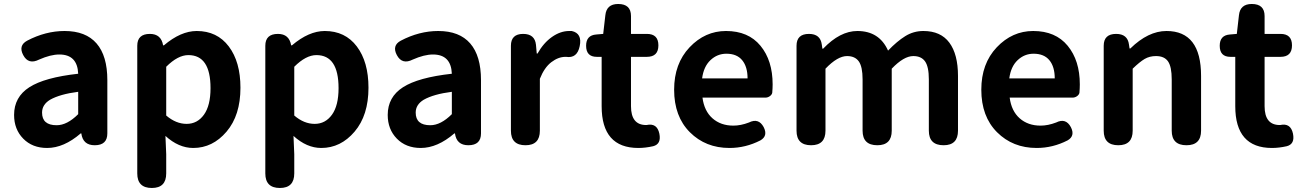

<svg xmlns="http://www.w3.org/2000/svg" viewBox="-20 -730 6549 965"><path d="M456.1 0Q396.5 0 388.7 -59.6H385.7Q300.8 13.7 216.8 13.7Q142.6 13.7 96.7 -33.2Q50.8 -80.1 50.8 -152.3Q50.8 -242.2 127.4 -291.5Q204.1 -340.8 373 -359.4Q369.1 -456.1 278.3 -456.1Q234.4 -456.1 176.8 -430.7Q123 -403.3 96.7 -453.1Q71.3 -501 116.2 -525.4Q209 -574.2 304.7 -574.2Q411.1 -574.2 465.3 -511.7Q519.5 -449.2 519.5 -327.1V-59.6Q519.5 0 456.1 0ZM231.4 -228.5Q191.4 -204.1 191.4 -164.1Q191.4 -100.6 264.6 -100.6Q317.4 -100.6 373 -156.2V-268.6Q281.2 -256.8 231.4 -228.5Z M733.4 -559.6Q790 -559.6 799.8 -502H803.7Q888.7 -574.2 968.8 -574.2Q1071.3 -574.2 1129.9 -496.6Q1188.5 -418.9 1188.5 -289.1Q1188.5 -150.4 1118.7 -68.4Q1048.8 13.7 951.2 13.7Q877.9 13.7 811.5 -46.9L815.4 44.9V141.6Q815.4 214.8 743.2 214.8Q669.9 214.8 669.9 141.6V-500Q669.9 -559.6 733.4 -559.6ZM815.4 -394.5V-149.4Q864.3 -107.4 918 -107.4Q971.7 -107.4 1004.9 -153.3Q1038.1 -199.2 1038.1 -287.1Q1038.1 -453.1 926.8 -453.1Q874 -453.1 815.4 -394.5Z M1377 -559.6Q1433.6 -559.6 1443.4 -502H1447.3Q1532.2 -574.2 1612.3 -574.2Q1714.8 -574.2 1773.4 -496.6Q1832 -418.9 1832 -289.1Q1832 -150.4 1762.2 -68.4Q1692.4 13.7 1594.7 13.7Q1521.5 13.7 1455.1 -46.9L1459 44.9V141.6Q1459 214.8 1386.7 214.8Q1313.5 214.8 1313.5 141.6V-500Q1313.5 -559.6 1377 -559.6ZM1459 -394.5V-149.4Q1507.8 -107.4 1561.5 -107.4Q1615.2 -107.4 1648.4 -153.3Q1681.6 -199.2 1681.6 -287.1Q1681.6 -453.1 1570.3 -453.1Q1517.6 -453.1 1459 -394.5Z M2334 0Q2274.4 0 2266.6 -59.6H2263.7Q2178.7 13.7 2094.7 13.7Q2020.5 13.7 1974.6 -33.2Q1928.7 -80.1 1928.7 -152.3Q1928.7 -242.2 2005.4 -291.5Q2082 -340.8 2251 -359.4Q2247.1 -456.1 2156.2 -456.1Q2112.3 -456.1 2054.7 -430.7Q2001 -403.3 1974.6 -453.1Q1949.2 -501 1994.1 -525.4Q2086.9 -574.2 2182.6 -574.2Q2289.1 -574.2 2343.3 -511.7Q2397.5 -449.2 2397.5 -327.1V-59.6Q2397.5 0 2334 0ZM2109.4 -228.5Q2069.3 -204.1 2069.3 -164.1Q2069.3 -100.6 2142.6 -100.6Q2195.3 -100.6 2251 -156.2V-268.6Q2159.2 -256.8 2109.4 -228.5Z M2547.9 -73.2V-500Q2547.9 -559.6 2609.4 -559.6Q2668 -559.6 2673.8 -504.9L2677.7 -460.9H2681.6Q2711.9 -514.6 2754.4 -544.4Q2796.9 -574.2 2840.8 -574.2H2853.5Q2907.2 -562.5 2893.6 -498Q2880.9 -435.5 2825.2 -444.3H2822.3Q2786.1 -444.3 2751 -417.5Q2715.8 -390.6 2693.4 -334V-73.2Q2693.4 0 2621.1 0Q2547.9 0 2547.9 -73.2Z M3151.4 -444.3V-196.3Q3151.4 -101.6 3227.5 -101.6H3229.5Q3282.2 -113.3 3293.9 -58.6Q3304.7 -5.9 3262.7 4.9Q3223.6 13.7 3188.5 13.7Q3003.9 13.7 3003.9 -196.3V-444.3H2979.5Q2925.8 -444.3 2925.8 -500Q2925.8 -552.7 2976.6 -556.6L3011.7 -559.6L3022.5 -653.3Q3028.3 -710 3086.9 -710Q3151.4 -710 3151.4 -649.4V-559.6H3231.4Q3289.1 -559.6 3289.1 -502Q3289.1 -444.3 3231.4 -444.3Z M3826.2 -239.3H3510.7Q3519.5 -171.9 3561 -135.3Q3602.5 -98.6 3666 -98.6Q3703.1 -98.6 3744.1 -114.3Q3793 -138.7 3818.4 -90.8Q3840.8 -46.9 3801.8 -24.4Q3727.5 13.7 3646.5 13.7Q3526.4 13.7 3447.3 -65.4Q3368.2 -144.5 3368.2 -279.3Q3368.2 -410.2 3445.8 -492.2Q3523.4 -574.2 3628.9 -574.2Q3741.2 -574.2 3802.2 -500Q3863.3 -425.8 3863.3 -305.7Q3863.3 -287.1 3861.3 -263.7Q3859.4 -253.9 3849.1 -246.6Q3838.9 -239.3 3826.2 -239.3ZM3508.8 -335.9H3737.3Q3737.3 -394.5 3710.4 -427.2Q3683.6 -460 3630.9 -460Q3585 -460 3550.8 -427.7Q3516.6 -395.5 3508.8 -335.9Z M3983.4 -73.2V-500Q3983.4 -559.6 4045.9 -559.6Q4103.5 -559.6 4110.4 -505.9L4113.3 -485.4H4117.2Q4202.1 -574.2 4289.1 -574.2Q4399.4 -574.2 4443.4 -475.6Q4488.3 -522.5 4529.8 -548.3Q4571.3 -574.2 4621.1 -574.2Q4708 -574.2 4751.5 -515.6Q4794.9 -457 4794.9 -348.6V-73.2Q4794.9 0 4722.7 0Q4648.4 0 4648.4 -73.2V-331.1Q4648.4 -394.5 4629.4 -421.4Q4610.4 -448.2 4570.3 -448.2Q4522.5 -448.2 4461.9 -384.8V-73.2Q4461.9 0 4389.6 0Q4315.4 0 4315.4 -73.2V-331.1Q4315.4 -394.5 4296.4 -421.4Q4277.3 -448.2 4237.3 -448.2Q4189.5 -448.2 4128.9 -384.8V-73.2Q4128.9 0 4056.6 0Q3983.4 0 3983.4 -73.2Z M5370.1 -239.3H5054.7Q5063.5 -171.9 5105 -135.3Q5146.5 -98.6 5210 -98.6Q5247.1 -98.6 5288.1 -114.3Q5336.9 -138.7 5362.3 -90.8Q5384.8 -46.9 5345.7 -24.4Q5271.5 13.7 5190.4 13.7Q5070.3 13.7 4991.2 -65.4Q4912.1 -144.5 4912.1 -279.3Q4912.1 -410.2 4989.7 -492.2Q5067.4 -574.2 5172.9 -574.2Q5285.2 -574.2 5346.2 -500Q5407.2 -425.8 5407.2 -305.7Q5407.2 -287.1 5405.3 -263.7Q5403.3 -253.9 5393.1 -246.6Q5382.8 -239.3 5370.1 -239.3ZM5052.7 -335.9H5281.2Q5281.2 -394.5 5254.4 -427.2Q5227.5 -460 5174.8 -460Q5128.9 -460 5094.7 -427.7Q5060.5 -395.5 5052.7 -335.9Z M5527.3 -73.2V-500Q5527.3 -559.6 5589.8 -559.6Q5647.5 -559.6 5654.3 -505.9L5657.2 -486.3H5661.1Q5751 -574.2 5842.8 -574.2Q6016.6 -574.2 6016.6 -348.6V-73.2Q6016.6 0 5943.4 0Q5869.1 0 5869.1 -73.2V-331.1Q5869.1 -394.5 5850.6 -421.4Q5832 -448.2 5790 -448.2Q5757.8 -448.2 5732.9 -433.6Q5708 -418.9 5672.9 -384.8V-73.2Q5672.9 0 5600.6 0Q5527.3 0 5527.3 -73.2Z M6335.9 -444.3V-196.3Q6335.9 -101.6 6412.1 -101.6H6414.1Q6466.8 -113.3 6478.5 -58.6Q6489.3 -5.9 6447.3 4.9Q6408.2 13.7 6373 13.7Q6188.5 13.7 6188.5 -196.3V-444.3H6164.1Q6110.4 -444.3 6110.4 -500Q6110.4 -552.7 6161.1 -556.6L6196.3 -559.6L6207 -653.3Q6212.9 -710 6271.5 -710Q6335.9 -710 6335.9 -649.4V-559.6H6416Q6473.6 -559.6 6473.6 -502Q6473.6 -444.3 6416 -444.3Z"/></svg>

Font: GenSenMaruGothic TW TTF Bold
Style: Regular
Weight: 700
Version: Version 1.301